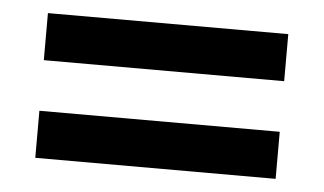

<svg xmlns="http://www.w3.org/2000/svg" viewBox="-33 -541 638 378"><g transform="rotate(5 286.0 -352.0)"><path d="M48 -402V-495H523V-402ZM48 -209V-302H523V-209Z"/></g></svg>

Font: Noto Sans Armenian SemiBold
Style: Regular
Weight: 600
Designer: Monotype Design Team
Foundry: Monotype Imaging Inc.
Version: Version 2.007